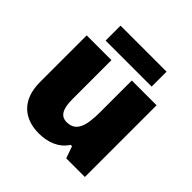

<svg xmlns="http://www.w3.org/2000/svg" viewBox="-189 -879 1047 1047"><g transform="rotate(45 335.0 -355.5)"><path d="M513 -721H158V-606H513ZM604 -553H413V-311C413 -201 394 -141 322 -141C275 -141 256 -179 256 -251V-553H65V-193C65 -51 149 10 258 10C326 10 390 -13 425 -69H436L460 0H604Z"/></g></svg>

Font: Noto Sans Tamil Black
Style: Regular
Weight: 900
Designer: Jelle Bosma - Monotype Design Team
Foundry: Monotype Imaging Inc.
Version: Version 2.004